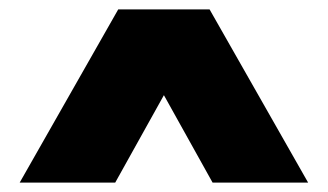

<svg xmlns="http://www.w3.org/2000/svg" viewBox="-20 -760 700 410"><path d="M22 -370 232.5 -740H427.5L638 -370H434L284.5 -638.5H375.5L226 -370Z"/></svg>

Font: Encode Sans SC Condensed Thin Black
Style: Regular
Weight: 900
Version: Version 3.002